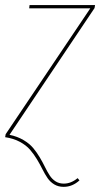

<svg xmlns="http://www.w3.org/2000/svg" viewBox="-30 -538 393 753"><path d="M-9.8 0 -7.8 -11.7 324.2 -505.4H84.5L85.9 -518.1H342.8L340.8 -506.3L7.3 -9.3Q38.1 -2.9 62 11.2Q85.9 25.4 100.3 42.7Q114.7 60.1 126.2 79.6Q137.7 99.1 146.5 117.2Q155.3 135.3 164.8 149.9Q174.3 164.6 188 173.3Q201.7 182.1 220.2 182.1Q248.5 182.1 274.4 160.6L281.7 169.4Q253.9 194.8 219.7 194.8Q198.7 194.8 182.9 185.3Q167 175.8 156.5 160.4Q146 145 136.5 126Q127 106.9 115 86.9Q103 66.9 87.9 49.3Q72.8 31.7 47.9 18.3Q22.9 4.9 -9.8 0Z"/></svg>

Font: Fira Sans Compressed Hair
Style: Italic
Weight: 100
Width: 3
Italic angle: -8°
Designer: Carrois Corporate & Edenspiekermann AG
Foundry: Carrois Corporate GbR & Edenspiekermann AG
Version: Version 4.203;PS 004.203;hotconv 1.0.88;makeotf.lib2.5.64775